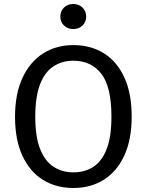

<svg xmlns="http://www.w3.org/2000/svg" viewBox="-20 -926 732 958"><path d="M346 -701Q433 -701 498.5 -660Q564 -619 600.5 -539.5Q637 -460 637 -344Q637 -230 600.5 -150.5Q564 -71 498.5 -29.5Q433 12 346 12Q260 12 194.5 -28.5Q129 -69 92 -148.5Q55 -228 55 -343Q55 -457 92 -537Q129 -617 194.5 -659Q260 -701 346 -701ZM346 -623Q289 -623 246 -594.5Q203 -566 179.5 -504.5Q156 -443 156 -343Q156 -244 180 -183Q204 -122 247 -94Q290 -66 346 -66Q404 -66 446.5 -94Q489 -122 512.5 -183Q536 -244 536 -344Q536 -493 485.5 -558Q435 -623 346 -623ZM345 -906Q374 -906 392 -888Q410 -870 410 -843Q410 -817 392 -799Q374 -781 345 -781Q317 -781 299 -799Q281 -817 281 -843Q281 -870 299 -888Q317 -906 345 -906Z"/></svg>

Font: Fira Sans Variable
Style: Regular
Weight: 400
Designer: Carrois Corporate & Edenspiekermann AG
Foundry: Carrois Corporate GbR & Edenspiekermann AG
Version: Version 4.202